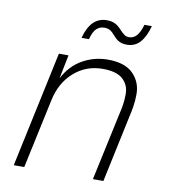

<svg xmlns="http://www.w3.org/2000/svg" viewBox="-82 -795 763 865"><g transform="rotate(10 300.0 -362.5)"><path d="M39 0 152 -530H196L174 -421Q205 -481 258.5 -511.5Q312 -542 375 -542Q453 -542 490.5 -504Q528 -466 528 -411Q528 -381 523.5 -353.5Q519 -326 513 -301L449 0H401L467 -307Q473 -332 476.5 -354Q480 -376 480 -403Q480 -444 451.5 -470.5Q423 -497 359 -497Q283 -497 227.5 -448Q172 -399 155 -317L87 0ZM446 -623Q425 -623 410.5 -630.5Q396 -638 383 -654Q370 -669 359.5 -675Q349 -681 334 -681Q313 -681 298 -667Q283 -653 274 -618H240Q266 -716 339 -716Q362 -716 377.5 -708Q393 -700 408 -683Q420 -670 429 -664Q438 -658 451 -658Q470 -658 484.5 -674Q499 -690 509 -725H543Q530 -676 506.5 -649.5Q483 -623 446 -623Z"/></g></svg>

Font: Geist Mono ExtraLight
Style: Italic
Weight: 200
Italic angle: -12°
Monospace: yes
Designer: Basement.studio, Andrés Briganti, Mateo Zaragoza
Foundry: Basement.studio, Vercel, Andrés Briganti, Guido Ferreyra, Mateo Zaragoza
Version: Version 1.500; ttfautohint (v1.8.4.7-5d5b)